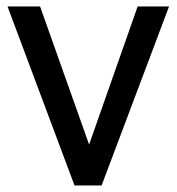

<svg xmlns="http://www.w3.org/2000/svg" viewBox="-20 -565 538 585"><path d="M399.4 -545.4 251.5 -124.5 102.1 -545.4H2.9L207 0H289.6L495.1 -545.4Z"/></svg>

Font: SG Kara
Style: Regular
Weight: 400
Designer: Damoon Khanjanzadeh
Version: Version 1.000